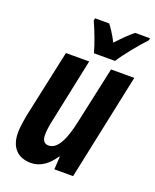

<svg xmlns="http://www.w3.org/2000/svg" viewBox="-142 -832 747 924"><g transform="rotate(20 232.0 -370.0)"><path d="M235 -590H343C366 -628 430 -706 462 -739L464 -750H388C365 -732 337 -704 305 -670C287 -705 269 -732 255 -750H183L180 -738C199 -698 225 -629 235 -590ZM130 10C177 10 217 -19 248 -66H251L247 0H343L458 -545H339L277 -259C257 -162 228 -98 181 -98C158 -98 148 -114 148 -140C148 -162 152 -191 159 -221L227 -545H108L32 -192C27 -163 22 -131 22 -107C22 -33 60 10 130 10Z"/></g></svg>

Font: Noto Sans ExtraCondensed
Style: Bold Italic
Weight: 700
Width: 2
Italic angle: -12°
Designer: Monotype Design Team
Foundry: Monotype Imaging Inc.
Version: Version 2.013